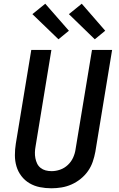

<svg xmlns="http://www.w3.org/2000/svg" viewBox="-20 -1003 640 1031"><path d="M256 8Q224 8 194 2Q164 -4 138.5 -19Q113 -34 95 -57.5Q77 -81 68.5 -109.5Q60 -138 60 -169.5Q60 -201 65 -232L148 -735H256L171 -217Q168 -201 167.5 -185Q167 -169 170 -153.5Q173 -138 179.5 -124.5Q186 -111 198 -101.5Q210 -92 225 -88Q240 -84 257 -84Q280 -84 303 -92Q326 -100 344.5 -117.5Q363 -135 373 -157.5Q383 -180 386 -203L474 -735H582L492 -188Q487 -161 478 -134.5Q469 -108 452.5 -84.5Q436 -61 413 -42.5Q390 -24 364 -12.5Q338 -1 310.5 3.5Q283 8 256 8ZM489 -792 350 -927 419 -983 545 -838ZM294 -792 154 -927 223 -983 350 -838Z"/></svg>

Font: Iosevka Aile Semibold
Style: Italic
Weight: 600
Italic angle: -9°
Designer: Belleve Invis
Foundry: Belleve Invis
Version: Version 31.1.0; ttfautohint (v1.8.4)